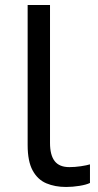

<svg xmlns="http://www.w3.org/2000/svg" viewBox="-20 -734 388 764"><path d="M243 10Q199 10 164.5 -4.5Q130 -19 110 -55.5Q90 -92 90 -157V-714H179V-165Q179 -117 197.5 -93Q216 -69 256 -69Q278 -69 301.5 -72.5Q325 -76 338 -80V-6Q324 1 296.5 5.5Q269 10 243 10Z"/></svg>

Font: ukannada05
Style: Book
Weight: 400
Designer: Jelle Bosma - Monotype Design Team
Foundry: Monotype Imaging Inc.
Version: Version 2.003